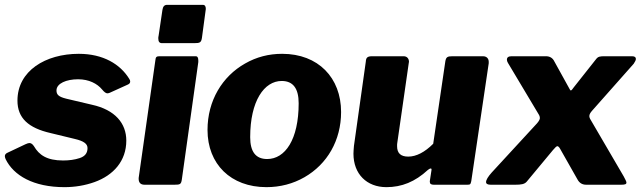

<svg xmlns="http://www.w3.org/2000/svg" viewBox="-22 -762 2656 792"><path d="M244 10C287 10 329 3 368 -11C446 -39 499 -98 499 -182C499 -253 453 -309 357 -330L251 -355C219 -363 211 -372 211 -389C211 -418 252 -435 300 -435C345 -435 379 -417 399 -393C408 -382 415 -377 421 -377C424 -377 427 -378 430 -379L505 -413C512 -416 515 -420 515 -426C515 -429 514 -433 511 -437C474 -497 404 -540 303 -540C166 -540 50 -470 50 -347C50 -275 95 -234 187 -213L286 -189C325 -180 339 -168 339 -151C339 -130 328 -117 307 -110C286 -103 263 -100 238 -100C171 -100 139 -123 118 -159C112 -168 106 -172 99 -172C95 -172 90 -170 83 -167L9 -132C2 -129 -2 -124 -2 -118C-2 -115 -1 -111 1 -106C34 -38 116 10 244 10Z M827 -725C827 -736 823 -742 816 -742H667C656 -742 650 -735 648 -721L632 -613C631 -611 631 -608 631 -603C631 -590 636 -584 646 -584H780C803 -584 808 -587 811 -606ZM796 -506C796 -508 796 -510 796 -512C796 -524 793 -530 785 -530H636C624 -530 620 -527 619 -514L550 -28C550 -27 550 -26 550 -24C550 -10 557 0 574 0H698C721 0 725 -2 728 -21Z M1077 10C1134 10 1187 -4 1234 -31C1328 -85 1385 -183 1385 -300C1385 -441 1291 -540 1142 -540C1087 -540 1036 -527 989 -500C895 -447 834 -347 834 -226C834 -85 930 10 1077 10ZM1080 -106C1033 -106 1010 -136 1010 -196C1010 -346 1068 -428 1140 -428C1187 -428 1210 -397 1210 -336C1210 -186 1154 -106 1080 -106Z M1572 10C1635 10 1690 -12 1743 -61C1748 -65 1752 -67 1754 -67C1757 -67 1758 -66 1758 -63V-61L1751 -15C1751 -14 1751 -13 1751 -12C1751 -4 1756 0 1767 0H1906C1918 0 1919 -2 1922 -15L1994 -501C1994 -503 1994 -505 1994 -507C1994 -519 1987 -530 1970 -530H1844C1823 -530 1818 -526 1815 -509L1765 -169C1730 -134 1695 -116 1662 -116C1631 -116 1616 -130 1616 -159C1616 -165 1616 -170 1617 -174L1664 -501C1664 -503 1665 -505 1665 -507C1665 -519 1658 -530 1643 -530H1514C1494 -530 1488 -525 1487 -508L1438 -160C1437 -147 1436 -136 1436 -128C1436 -44 1491 10 1572 10Z M2412 -272C2410 -276 2409 -280 2409 -283C2409 -290 2413 -297 2421 -306L2592 -499C2598 -508 2601 -514 2601 -519C2601 -526 2596 -530 2585 -530H2473C2452 -530 2445 -529 2436 -517L2345 -402C2339 -393 2335 -389 2333 -389C2331 -389 2329 -391 2328 -394L2265 -508C2258 -523 2246 -530 2230 -530H2088C2075 -530 2069 -525 2069 -516C2069 -512 2070 -508 2073 -503L2202 -287C2204 -283 2205 -279 2205 -275C2205 -270 2201 -262 2193 -253L2006 -50C1991 -33 1983 -20 1983 -11C1983 -4 1989 0 2002 0H2104C2127 0 2142 -2 2151 -13L2259 -143C2267 -152 2273 -159 2277 -159C2280 -159 2284 -156 2288 -149L2360 -22C2368 -7 2380 0 2396 0H2540C2556 0 2562 -2 2562 -9C2562 -13 2558 -21 2551 -34Z"/></svg>

Font: Libre Franklin ExtraBold
Style: Italic
Weight: 800
Italic angle: -8°
Designer: Pablo Impallari, Rodrigo Fuenzalida
Foundry: Impallari Type
Version: Version 1.002; ttfautohint (v1.5)